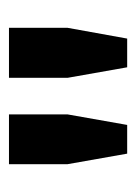

<svg xmlns="http://www.w3.org/2000/svg" viewBox="42 -882 304 428"><g transform="rotate(-90 194.0 -668.0)"><path d="M65.5 -536.5 42 -669.5V-800H153V-669.5L129.5 -536.5ZM258 -536.5 234.5 -669.5V-800H346V-669.5L322 -536.5Z"/></g></svg>

Font: Big Shoulders
Style: Bold
Weight: 700
Designer: Patric King
Foundry: XO Type Co
Version: Version 2.002